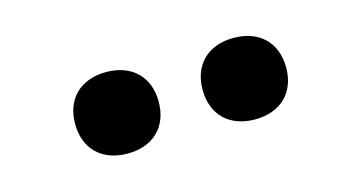

<svg xmlns="http://www.w3.org/2000/svg" viewBox="-34 -892 669 355"><g transform="rotate(-15 300.0 -715.0)"><path d="M178 -637C227 -637 258 -667 258 -715C258 -763 227 -793 178 -793C129 -793 98 -763 98 -715C98 -667 129 -637 178 -637ZM422 -637C471 -637 502 -667 502 -715C502 -763 471 -793 422 -793C373 -793 342 -763 342 -715C342 -667 373 -637 422 -637Z"/></g></svg>

Font: Tekne LDO ExtraBold
Style: Regular
Weight: 800
Monospace: yes
Designer: Alessio Laiso, Mario Rullo, Paolo Rosset
Foundry: Alessio Laiso
Version: Version 1.000;hotconv 1.0.109;makeotfexe 2.5.65596